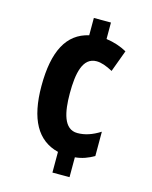

<svg xmlns="http://www.w3.org/2000/svg" viewBox="-111 -795 694 878"><g transform="rotate(15 236.0 -356.0)"><path d="M223 10H304V-84C337 -87 366 -98 393 -114V-229C355 -205 321 -194 286 -194C221 -194 206 -273 206 -361C206 -455 221 -534 287 -534C309 -534 334 -525 364 -509L402 -612C373 -628 340 -639 304 -644V-722H223V-640C121 -617 72 -525 72 -360C72 -203 122 -113 223 -88Z"/></g></svg>

Font: Kathrein 77 Bold Condensed
Style: Regular
Weight: 700
Width: 3
Designer: Lazydogs Typefoundry, based on Open Sans by Ascender Corporation
Foundry: Lazydogs Typefoundry
Version: Version 1.003;PS 001.003;hotconv 1.0.88;makeotf.lib2.5.64775